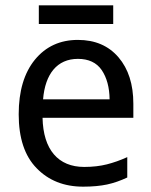

<svg xmlns="http://www.w3.org/2000/svg" viewBox="-20 -697 572 727"><path d="M274.9 -545.9C207.5 -545.9 153.3 -521 112.3 -471.2C71.3 -420.9 50.8 -352.1 50.8 -264.2C50.8 -174.8 73.2 -106.4 118.7 -60.1C163.6 -13.7 222.2 9.8 294.9 9.8C330.6 9.8 360.8 6.8 385.7 1.5C410.6 -3.9 436 -12.7 461.9 -24.9V-102.1C435.1 -89.8 409.7 -81.1 384.8 -74.7C359.9 -68.4 331.1 -64.9 298.8 -64.9C200.7 -64.9 143.6 -129.9 141.1 -251H484.9V-304.2C484.9 -377.4 466.3 -436 428.7 -480C391.1 -523.9 339.8 -545.9 274.9 -545.9ZM274.9 -474.1C315.4 -474.1 345.7 -460 365.2 -431.6C384.3 -403.3 394.5 -366.2 395 -320.8H143.1C150.9 -417 196.3 -474.1 274.9 -474.1ZM127 -676.8V-606H408.7V-676.8Z"/></svg>

Font: Avrile Sans
Style: Regular
Weight: 400
Designer: Monotype Design Team, Google (font), Stefan Peev (BGR Cyrillic), Cristiano Sobral (main changes)
Foundry: The Avrile Sans Project Authors
Version: Version 3.110